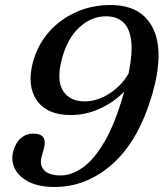

<svg xmlns="http://www.w3.org/2000/svg" viewBox="-20 -733 653 766"><path d="M197.5 13Q136.5 13 96.2 -7Q56 -27 39.5 -59.5Q23 -92 33 -130Q42 -163.5 63.2 -181.8Q84.5 -200 112.5 -200Q171.5 -200 155 -140L146.5 -109.5Q136.5 -73.5 156.8 -53.2Q177 -33 222 -33Q265.5 -33 310.8 -65Q356 -97 398 -169.5Q440 -242 474.5 -363.5L475.5 -367.5Q435 -325.5 378.8 -299.8Q322.5 -274 263 -274Q167.5 -274 126.8 -332.8Q86 -391.5 112 -487.5Q131 -555.5 176 -606.2Q221 -657 284.2 -685Q347.5 -713 420.5 -713Q545 -713 590.5 -619.8Q636 -526.5 587.5 -357.5Q534 -173 430.2 -80Q326.5 13 197.5 13ZM227 -498Q204.5 -414 231.2 -371.2Q258 -328.5 318 -328.5Q368 -328.5 416.8 -360Q465.5 -391.5 493 -439.5Q510 -523.5 503 -573.5Q496 -623.5 469.8 -645.8Q443.5 -668 403.5 -668Q345 -668 297 -624.2Q249 -580.5 227 -498Z"/></svg>

Font: Fraunces 9pt Soft
Style: Italic
Weight: 400
Italic angle: -16°
Version: Version 1.000;[0bf87f6ff]